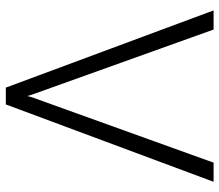

<svg xmlns="http://www.w3.org/2000/svg" viewBox="-67 -684 751 657"><g transform="rotate(90 308.5 -355.5)"><path d="M602.1 -710.9 337.4 0H279.8L15.6 -710.9H81.1L304.2 -88.4L308.6 -73.2L312.5 -88.4L536.6 -710.9Z"/></g></svg>

Font: Mardoto Light
Style: Regular
Weight: 400
Designer: Christian Robertson, Vahan Hovhannisyan
Foundry: Google
Version: Version 1.000